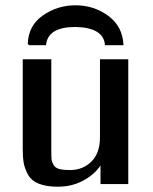

<svg xmlns="http://www.w3.org/2000/svg" viewBox="-20 -696 579 726"><path d="M90 -525 85 -530Q87 -599 142 -637.5Q197 -676 266 -676Q335 -676 389.5 -636Q444 -596 447 -525H377Q372 -592 265 -594Q160 -594 154 -525ZM66 -133V-472H174V-124Q174 -103 175 -93.5Q176 -84 182.5 -72.5Q189 -61 204 -57Q219 -53 245 -53Q293 -53 325.5 -85Q358 -117 358 -176V-472H465V0H360V-70Q336 -35 293.5 -12.5Q251 10 199 10Q155 10 126.5 -1.5Q98 -13 85.5 -36.5Q73 -60 69.5 -81Q66 -102 66 -133Z"/></svg>

Font: Coval
Style: Medium
Weight: 500
Foundry: Context Ltd
Version: Version 001.000